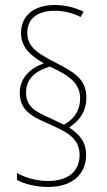

<svg xmlns="http://www.w3.org/2000/svg" viewBox="-20 -780 426 767"><path d="M59 -409C59 -341 106 -315 164 -290C234 -258 298 -235 298 -161C298 -99 256 -57 172 -57C126 -57 80 -70 48 -89V-61C75 -46 123 -33 172 -33C271 -33 324 -86 324 -161C324 -213 298 -243 256 -271C294 -295 325 -332 325 -390C325 -468 270 -494 200 -531C137 -564 89 -589 89 -649C89 -708 133 -737 199 -737C241 -737 280 -724 302 -712L314 -733C285 -748 244 -760 199 -760C111 -760 64 -713 64 -649C64 -589 104 -557 155 -527C104 -509 59 -471 59 -409ZM84 -410C84 -471 130 -499 179 -514C261 -477 300 -445 300 -387C300 -333 268 -298 235 -282L178 -309C121 -334 84 -355 84 -410Z"/></svg>

Font: Noto Sans Kannada Condensed Thin
Style: Regular
Weight: 100
Width: 3
Designer: Jelle Bosma - Monotype Design Team
Foundry: Monotype Imaging Inc.
Version: Version 2.005